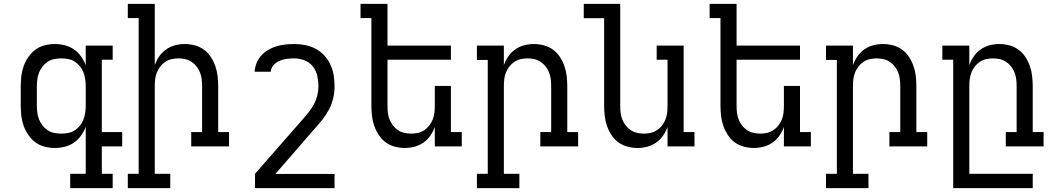

<svg xmlns="http://www.w3.org/2000/svg" viewBox="-20 -755 5440 990"><path d="M296 -66Q314 -66 332 -69.5Q350 -73 365.5 -83Q381 -93 392.5 -107.5Q404 -122 410.5 -139Q417 -156 419.5 -174Q422 -192 422 -210V-310Q422 -328 419.5 -346Q417 -364 410.5 -381Q404 -398 392.5 -412.5Q381 -427 365.5 -437Q350 -447 332 -450.5Q314 -454 296 -454Q278 -454 260 -450.5Q242 -447 226.5 -437Q211 -427 199.5 -412.5Q188 -398 181.5 -381Q175 -364 172.5 -346Q170 -328 170 -310V-210Q170 -192 172.5 -174Q175 -156 181.5 -139Q188 -122 199.5 -107.5Q211 -93 226.5 -83Q242 -73 260 -69.5Q278 -66 296 -66ZM561 215H342V141H422V-101Q413 -77 397.5 -55.5Q382 -34 361 -19.5Q340 -5 314.5 1.5Q289 8 263 8Q237 8 211 1.5Q185 -5 163.5 -20.5Q142 -36 126.5 -58.5Q111 -81 102 -106Q93 -131 90 -157.5Q87 -184 87 -210V-310Q87 -336 90 -362.5Q93 -389 102 -414Q111 -439 126.5 -461.5Q142 -484 163.5 -499.5Q185 -515 211 -521.5Q237 -528 263 -528Q289 -528 314.5 -521.5Q340 -515 361 -500.5Q382 -486 397.5 -464.5Q413 -443 422 -419V-520H561V-447H505V-74H610V0H505V141H561Z M858 215H639V141H695V-662H639V-735H778V-420Q787 -444 801.5 -465Q816 -486 837 -500.5Q858 -515 882.5 -521.5Q907 -528 933 -528Q959 -528 985 -521Q1011 -514 1032 -498.5Q1053 -483 1067.5 -460.5Q1082 -438 1090.5 -413.5Q1099 -389 1102 -362.5Q1105 -336 1105 -310V-74H1161V0H966V-74H1022V-310Q1022 -328 1020 -346Q1018 -364 1011.5 -380.5Q1005 -397 994 -411.5Q983 -426 968 -436Q953 -446 935.5 -450Q918 -454 900 -454Q882 -454 864.5 -450Q847 -446 832 -436Q817 -426 806 -411.5Q795 -397 788.5 -380.5Q782 -364 780 -346Q778 -328 778 -310V141H858Z M1295 215V141L1541 -140Q1557 -158 1572 -177Q1587 -196 1598.5 -217Q1610 -238 1616 -262Q1622 -286 1622 -310Q1622 -337 1616 -364Q1610 -391 1593 -412.5Q1576 -434 1550 -444Q1524 -454 1497 -454Q1478 -454 1458.5 -451.5Q1439 -449 1421.5 -441.5Q1404 -434 1390.5 -419Q1377 -404 1376 -385H1293Q1294 -408 1303 -430Q1312 -452 1327.5 -469Q1343 -486 1363.5 -498Q1384 -510 1406 -516.5Q1428 -523 1451 -525.5Q1474 -528 1497 -528Q1526 -528 1554 -522.5Q1582 -517 1607.5 -503.5Q1633 -490 1652.5 -468.5Q1672 -447 1684 -421Q1696 -395 1700.5 -367Q1705 -339 1705 -310Q1705 -279 1698 -248.5Q1691 -218 1676.5 -190.5Q1662 -163 1642.5 -138.5Q1623 -114 1602 -91L1400 142H1705V215Z M2067 8Q2041 8 2015 1Q1989 -6 1968 -21.5Q1947 -37 1932.5 -59.5Q1918 -82 1909.5 -106.5Q1901 -131 1898 -157.5Q1895 -184 1895 -210V-662H1839V-735H1978V-520H2305V-447H1978V-210Q1978 -192 1980 -174Q1982 -156 1988.5 -139.5Q1995 -123 2006 -108.5Q2017 -94 2032 -84Q2047 -74 2064.5 -70Q2082 -66 2100 -66Q2118 -66 2135.5 -70Q2153 -74 2168 -84Q2183 -94 2194 -108.5Q2205 -123 2211.5 -139.5Q2218 -156 2220 -174Q2222 -192 2222 -210V-312H2305V-74H2361V0H2222V-100Q2213 -76 2198.5 -55Q2184 -34 2163 -19.5Q2142 -5 2117.5 1.5Q2093 8 2067 8Z M2658 215H2439V141H2495V-446H2439V-520H2578V-420Q2587 -444 2601.5 -465Q2616 -486 2637 -500.5Q2658 -515 2682.5 -521.5Q2707 -528 2733 -528Q2759 -528 2785 -521Q2811 -514 2832 -498.5Q2853 -483 2867.5 -460.5Q2882 -438 2890.5 -413.5Q2899 -389 2902 -362.5Q2905 -336 2905 -310V-74H2961V0H2766V-74H2822V-310Q2822 -328 2820 -346Q2818 -364 2811.5 -380.5Q2805 -397 2794 -411.5Q2783 -426 2768 -436Q2753 -446 2735.5 -450Q2718 -454 2700 -454Q2682 -454 2664.5 -450Q2647 -446 2632 -436Q2617 -426 2606 -411.5Q2595 -397 2588.5 -380.5Q2582 -364 2580 -346Q2578 -328 2578 -310V141H2658Z M3267 8Q3241 8 3215 1Q3189 -6 3168 -21.5Q3147 -37 3132.5 -59.5Q3118 -82 3109.5 -106.5Q3101 -131 3098 -157.5Q3095 -184 3095 -210V-661H2990V-735H3178V-210Q3178 -192 3180 -174Q3182 -156 3188.5 -139.5Q3195 -123 3206 -108.5Q3217 -94 3232 -84Q3247 -74 3264.5 -70Q3282 -66 3300 -66Q3318 -66 3335.5 -70Q3353 -74 3368 -84Q3383 -94 3394 -108.5Q3405 -123 3411.5 -139.5Q3418 -156 3420 -174Q3422 -192 3422 -210V-447H3366V-520H3505V-74H3561V0H3422V-100Q3413 -76 3398.5 -55Q3384 -34 3363 -19.5Q3342 -5 3317.5 1.5Q3293 8 3267 8Z M3867 8Q3841 8 3815 1Q3789 -6 3768 -21.5Q3747 -37 3732.5 -59.5Q3718 -82 3709.5 -106.5Q3701 -131 3698 -157.5Q3695 -184 3695 -210V-662H3639V-735H3778V-520H4105V-447H3778V-210Q3778 -192 3780 -174Q3782 -156 3788.5 -139.5Q3795 -123 3806 -108.5Q3817 -94 3832 -84Q3847 -74 3864.5 -70Q3882 -66 3900 -66Q3918 -66 3935.5 -70Q3953 -74 3968 -84Q3983 -94 3994 -108.5Q4005 -123 4011.5 -139.5Q4018 -156 4020 -174Q4022 -192 4022 -210V-312H4105V-74H4161V0H4022V-100Q4013 -76 3998.5 -55Q3984 -34 3963 -19.5Q3942 -5 3917.5 1.5Q3893 8 3867 8Z M4458 215H4239V141H4295V-446H4239V-520H4378V-420Q4387 -444 4401.5 -465Q4416 -486 4437 -500.5Q4458 -515 4482.5 -521.5Q4507 -528 4533 -528Q4559 -528 4585 -521Q4611 -514 4632 -498.5Q4653 -483 4667.5 -460.5Q4682 -438 4690.5 -413.5Q4699 -389 4702 -362.5Q4705 -336 4705 -310V-74H4761V0H4566V-74H4622V-310Q4622 -328 4620 -346Q4618 -364 4611.5 -380.5Q4605 -397 4594 -411.5Q4583 -426 4568 -436Q4553 -446 4535.5 -450Q4518 -454 4500 -454Q4482 -454 4464.5 -450Q4447 -446 4432 -436Q4417 -426 4406 -411.5Q4395 -397 4388.5 -380.5Q4382 -364 4380 -346Q4378 -328 4378 -310V141H4458Z M4895 215V-447H4839V-520H4978V-420Q4987 -444 5001.5 -465Q5016 -486 5037 -500.5Q5058 -515 5082.5 -521.5Q5107 -528 5133 -528Q5159 -528 5185 -521Q5211 -514 5232 -498.5Q5253 -483 5267.5 -460.5Q5282 -438 5290.5 -413.5Q5299 -389 5302 -362.5Q5305 -336 5305 -310V-74H5361V0H5166V-74H5222V-310Q5222 -328 5220 -346Q5218 -364 5211.5 -380.5Q5205 -397 5194 -411.5Q5183 -426 5168 -436Q5153 -446 5135.5 -450Q5118 -454 5100 -454Q5082 -454 5064.5 -450Q5047 -446 5032 -436Q5017 -426 5006 -411.5Q4995 -397 4988.5 -380.5Q4982 -364 4980 -346Q4978 -328 4978 -310V141H5305V215Z"/></svg>

Font: Iosevka HT Extended
Style: Regular
Weight: 400
Width: 7
Monospace: yes
Designer: Belleve Invis
Foundry: Belleve Invis
Version: Version 32.3.0; ttfautohint (v1.8.4)